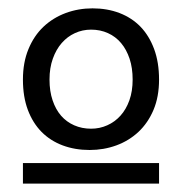

<svg xmlns="http://www.w3.org/2000/svg" viewBox="-20 -682 430 458"><path d="M34.7 -293H359.4V-244.1H34.7ZM98.1 -492.2Q98.1 -464.4 105.5 -442.6Q112.8 -420.9 125.7 -406Q138.7 -391.1 157 -383.1Q175.3 -375 197.3 -375Q217.8 -375 235.8 -383.1Q253.9 -391.1 267.3 -406Q280.8 -420.9 288.6 -442.6Q296.4 -464.4 296.4 -492.2Q296.4 -520 289.1 -542Q281.7 -564 268.8 -579.3Q255.9 -594.7 237.5 -603Q219.2 -611.3 197.3 -611.3Q176.8 -611.3 158.7 -603Q140.6 -594.7 127.2 -579.3Q113.8 -564 106 -542Q98.1 -520 98.1 -492.2ZM34.7 -492.2Q34.7 -533.2 47.9 -564.9Q61 -596.7 83.7 -618.2Q106.4 -639.6 136.7 -650.9Q167 -662.1 200.7 -662.1Q235.8 -662.1 265.1 -650.9Q294.4 -639.6 315.2 -618.2Q335.9 -596.7 347.7 -564.9Q359.4 -533.2 359.4 -492.2Q359.4 -451.2 346.2 -419.9Q333 -388.7 310.3 -367.4Q287.6 -346.2 257.6 -335.2Q227.5 -324.2 193.8 -324.2Q158.7 -324.2 129.4 -335.2Q100.1 -346.2 79.1 -367.4Q58.1 -388.7 46.4 -419.9Q34.7 -451.2 34.7 -492.2Z"/></svg>

Font: Andika Phon
Style: Regular
Weight: 400
Designer: Victor Gaultney, Annie Olsen, Julie Remington, Don Collingsworth, Eric Hays, Becca Hirsbrunner
Foundry: SIL International
Version: Version 5.000